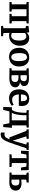

<svg xmlns="http://www.w3.org/2000/svg" viewBox="2316 -2926 863 5534"><g transform="rotate(90 2747.0 -158.5)"><path d="M38.5 0V-59.5L105 -70V-484.5L37.5 -497.5V-555.5H656.5V-497.5L589 -484.5V-69.5L655.5 -59.5V0H380V-59.5L447 -69.5V-491.5H247.5V-69.5L311.5 -59.5V0Z M1297.5 -296.5Q1297.5 -214 1263.5 -144Q1229.5 -74 1164 -31.5Q1098.5 11 1003 11Q983 11 961.5 7.5Q940 4 927 -0.5L930 81.5V173L1023 185V242H726.5V185L791.5 173V-461.5L726.5 -479V-548L891 -568.5H893L917.5 -549V-493Q939.5 -520 981.8 -545Q1024 -570 1080 -570Q1138.5 -570 1188 -542.2Q1237.5 -514.5 1267.5 -454.2Q1297.5 -394 1297.5 -296.5ZM1028 -486.5Q995 -486.5 968.5 -473Q942 -459.5 930 -444.5V-74.5Q937 -65 957.8 -57.5Q978.5 -50 1006.5 -50Q1045.5 -50 1077.8 -72.5Q1110 -95 1129 -145.8Q1148 -196.5 1148 -280.5Q1148 -390 1113.5 -438.2Q1079 -486.5 1028 -486.5Z M1356.5 -276.5Q1356.5 -374 1395.2 -439.2Q1434 -504.5 1497 -537.2Q1560 -570 1632 -570Q1759 -570 1827 -491.8Q1895 -413.5 1895 -282.5Q1895 -183 1856 -118Q1817 -53 1754.2 -21Q1691.5 11 1619 11Q1534.5 11 1476 -24.5Q1417.5 -60 1387 -124.8Q1356.5 -189.5 1356.5 -276.5ZM1627.5 -53.5Q1682.5 -53.5 1711.8 -106.8Q1741 -160 1741 -272Q1741 -381.5 1715 -443.5Q1689 -505.5 1626 -505.5Q1570 -505.5 1539.8 -452.5Q1509.5 -399.5 1509.5 -287Q1509.5 -177 1537 -115.2Q1564.5 -53.5 1627.5 -53.5Z M2230 4Q2190 4 2142.8 2Q2095.5 0 2066 0H1947V-58L2013 -66.5V-487L1949.5 -498.5V-555.5H2071.5Q2089 -555.5 2117.5 -557Q2146 -558.5 2177.2 -560Q2208.5 -561.5 2233.5 -561.5Q2321.5 -561.5 2371 -542.8Q2420.5 -524 2440.8 -493.2Q2461 -462.5 2461 -426.5Q2461 -374.5 2428.5 -345.2Q2396 -316 2344 -305.5Q2412.5 -297.5 2454.5 -263Q2496.5 -228.5 2496.5 -166.5Q2496.5 -121 2470.5 -82.2Q2444.5 -43.5 2386 -19.8Q2327.5 4 2230 4ZM2146.5 -319H2217.5Q2274.5 -319 2296.5 -349Q2318.5 -379 2318.5 -418.5Q2318.5 -456 2297.8 -478.5Q2277 -501 2217.5 -501Q2181 -501 2146.5 -498ZM2216 -56.5Q2287 -56.5 2314.8 -85.2Q2342.5 -114 2342.5 -160.5Q2342.5 -216.5 2309.8 -238.2Q2277 -260 2224.5 -260H2146.5V-63.5Q2156 -61 2175.5 -58.8Q2195 -56.5 2216 -56.5Z M2816 11Q2725 11 2667.2 -26Q2609.5 -63 2582.2 -128.2Q2555 -193.5 2555 -278.5Q2555 -369.5 2588.8 -434.8Q2622.5 -500 2683.2 -535Q2744 -570 2824 -570Q2925.5 -570 2978.8 -517.2Q3032 -464.5 3034.5 -368.5Q3034.5 -305.5 3026.5 -269.5H2701.5Q2705 -180 2743.8 -128.8Q2782.5 -77.5 2855.5 -77.5Q2896 -77.5 2937.5 -91.5Q2979 -105.5 3001.5 -121.5L3026.5 -67.5Q3010.5 -50.5 2977.8 -32.2Q2945 -14 2902.8 -1.5Q2860.5 11 2816 11ZM2701 -330.5H2894.5Q2895 -341 2895.8 -352.5Q2896.5 -364 2896.5 -373Q2896.5 -432.5 2876.8 -469Q2857 -505.5 2807.5 -505.5Q2778 -505.5 2754.8 -490.8Q2731.5 -476 2717.5 -438.2Q2703.5 -400.5 2701 -330.5Z M3063 180Q3063.5 150 3064.8 108.2Q3066 66.5 3067.8 20Q3069.5 -26.5 3071 -70H3144Q3188 -118.5 3209.5 -224.2Q3231 -330 3231 -486L3154.5 -497.5V-555.5H3657.5V-497.5L3594 -486V-70H3664.5Q3662.5 -50.5 3659.5 -16.5Q3656.5 17.5 3653 56.2Q3649.5 95 3646.2 128.5Q3643 162 3641 180H3565.5Q3563.5 163.5 3558.8 138.2Q3554 113 3548.2 86Q3542.5 59 3537.5 35.8Q3532.5 12.5 3530 0H3192Q3187.5 14 3180.8 40Q3174 66 3167.2 94.8Q3160.5 123.5 3155.2 147Q3150 170.5 3148 180ZM3248 -70 3245 -66H3448V-490.5H3300.5V-440Q3300.5 -356 3291.2 -282.5Q3282 -209 3266 -153.8Q3250 -98.5 3230 -70Z M3855 253Q3817.5 253 3798.5 243.5V132Q3815 143.5 3853 143.5Q3901 143.5 3933.5 111Q3966 78.5 3994.5 0H3940.5L3752 -485.5L3707 -498V-555.5H3981.5V-498L3909.5 -486L3998 -208.5L4034 -91L4065.5 -209.5L4147 -486.5L4084 -498V-555.5H4300.5V-498L4252 -486.5Q4222.5 -397.5 4194 -312Q4165.5 -226.5 4141.2 -156.2Q4117 -86 4100.8 -40.8Q4084.5 4.5 4080.5 13.5Q4051.5 90.5 4021.5 144Q3991.5 197.5 3952 225.2Q3912.5 253 3855 253Z M4428.5 0V-59.5L4538 -69.5V-494L4432.5 -486L4404 -332H4324L4330 -555.5H4882.5L4889.5 -332H4810L4780.5 -486L4680 -494V-69.5L4792.5 -59.5V0Z M4951.5 0V-57.5L5017.5 -66.5V-484L4953.5 -496V-555.5H5240.5V-496L5155.5 -484V-339Q5173 -341.5 5200.8 -344.5Q5228.5 -347.5 5257.5 -347.5Q5356.5 -347.5 5414.8 -305Q5473 -262.5 5473 -180Q5473 -93 5410.5 -44.5Q5348 4 5240.5 4Q5231 4 5209.8 3.2Q5188.5 2.5 5163.2 1.8Q5138 1 5115.5 0.5Q5093 0 5080 0ZM5210.5 -57Q5272 -57 5299.8 -89.2Q5327.5 -121.5 5327.5 -176.5Q5327.5 -287 5223 -287Q5205 -287 5187 -285Q5169 -283 5155.5 -280.5V-61Q5178 -57 5210.5 -57Z"/></g></svg>

Font: Merriweather
Style: Bold
Weight: 700
Designer: Eben Sorkin
Foundry: Eben Sorkin
Version: Version 2.100; ttfautohint (v1.7.19-72a1) -l 8 -r 50 -G 200 